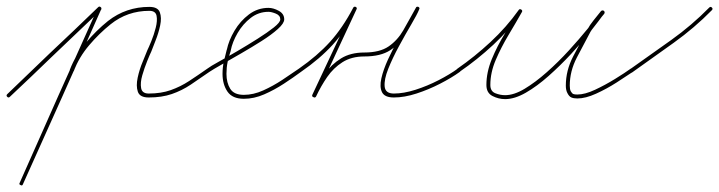

<svg xmlns="http://www.w3.org/2000/svg" viewBox="-26 -291 2191 585"><path d="M-4 -4Q28 -35 60.5 -66Q93 -97 125 -128Q162 -163 199 -198Q236 -233 273 -269Q277 -273 281 -269Q285 -264 281 -260Q244 -225 207 -189.5Q170 -154 133 -119Q101 -88 68.5 -57Q36 -26 4 4Q0 8 -4 4Q-8 0 -4 -4ZM282 -262Q223 -129 163.5 4Q104 137 44 270Q42 276 37 273Q31 271 34 266Q93 132 152.5 -1Q212 -134 272 -267Q274 -272 279 -270Q285 -268 282 -262ZM191 -71Q185 -74 187 -79Q204 -123 235.5 -160.5Q267 -198 303 -227Q358 -270 429 -270Q455 -270 461 -253.5Q467 -237 462 -213.5Q457 -190 448 -167.5Q439 -145 435 -134Q431 -126 422.5 -105Q414 -84 407.5 -61.5Q401 -39 404 -22.5Q407 -6 427 -6Q465 -6 494.5 -16.5Q524 -27 550 -44Q576 -61 606 -82Q610 -85 614 -80Q617 -76 612 -72Q582 -51 555 -33Q528 -15 497.5 -4.5Q467 6 427 6Q400 6 394 -11.5Q388 -29 393.5 -54.5Q399 -80 409 -103.5Q419 -127 423 -138Q427 -146 435 -165.5Q443 -185 448.5 -206.5Q454 -228 451 -243Q448 -258 429 -258Q362 -258 311 -217Q276 -189 245.5 -153Q215 -117 199 -75Q196 -69 191 -71Z M604 -74Q601 -78 606 -82Q615 -89 640.5 -103Q666 -117 697.5 -135.5Q729 -154 759 -173Q789 -192 808.5 -207.5Q828 -223 828 -232Q828 -244 814.5 -249.5Q801 -255 792 -255Q762 -255 738 -236.5Q714 -218 698 -190.5Q682 -163 677 -137Q677 -137 677 -137Q677 -137 677 -137Q677 -136 677 -136Q677 -136 677 -136Q671 -119 667.5 -102Q664 -85 664 -66Q664 -39 675.5 -20.5Q687 -2 717 -2Q746 -2 776 -15.5Q806 -29 834 -47.5Q862 -66 885 -82Q889 -85 893 -80Q896 -76 891 -72Q868 -55 839 -36Q810 -17 779 -3.5Q748 10 717 10Q682 10 667 -12Q652 -34 652 -66Q652 -86 656 -103.5Q660 -121 665 -140Q665 -140 665 -140Q665 -140 665 -139Q665 -139 665 -139Q665 -139 665 -139Q671 -168 688.5 -197.5Q706 -227 732.5 -247Q759 -267 792 -267Q807 -267 823.5 -258Q840 -249 840 -232Q840 -220 820.5 -202.5Q801 -185 771 -166Q741 -147 709 -128.5Q677 -110 650.5 -95Q624 -80 612 -72Q608 -69 604 -74Z M885 -82Q941 -121 979.5 -163.5Q1018 -206 1050 -267Q1052 -272 1058 -270Q1063 -267 1060 -262Q1029 -196 998.5 -130Q968 -64 937 3Q934 8 929 5Q923 3 926 -3Q942 -36 963 -65.5Q984 -95 1013 -113Q1042 -131 1084 -131Q1131 -131 1158 -149.5Q1185 -168 1203 -199Q1221 -230 1241 -267Q1243 -272 1249 -270Q1254 -267 1251 -262Q1245 -247 1227 -216.5Q1209 -186 1189.5 -150Q1170 -114 1157 -81.5Q1144 -49 1146 -27.5Q1148 -6 1174 -6Q1204 -6 1240 -17.5Q1276 -29 1310 -46.5Q1344 -64 1369 -82Q1373 -85 1377 -80Q1380 -76 1375 -72Q1350 -54 1315 -36Q1280 -18 1243 -6Q1206 6 1174 6Q1146 6 1138 -10Q1130 -26 1136 -52.5Q1142 -79 1156.5 -110.5Q1171 -142 1188 -172.5Q1205 -203 1219.5 -228.5Q1234 -254 1241 -267Q1243 -272 1248 -270Q1254 -267 1251 -262Q1230 -222 1211 -189.5Q1192 -157 1163 -138Q1134 -119 1084 -119Q1045 -119 1017.5 -101.5Q990 -84 971 -56.5Q952 -29 937 3Q934 8 929 5Q923 3 926 -3Q957 -69 988 -135Q1019 -201 1050 -267Q1052 -272 1058 -270Q1063 -267 1060 -262Q1028 -199 988.5 -155.5Q949 -112 891 -72Q886 -69 883 -74Q880 -79 885 -82Z M1366 -74Q1363 -79 1368 -82Q1420 -118 1468.5 -163Q1517 -208 1554 -260Q1557 -265 1562 -262Q1567 -259 1564 -254Q1546 -222 1523.5 -184.5Q1501 -147 1484.5 -108.5Q1468 -70 1468 -32Q1468 -13 1483 -7Q1498 -1 1513 -1Q1540 -1 1572.5 -20.5Q1605 -40 1640 -71Q1675 -102 1707 -137Q1739 -172 1765 -204Q1791 -236 1805 -256Q1808 -261 1813 -258Q1818 -254 1815 -249Q1804 -236 1793 -222.5Q1782 -209 1773 -194Q1773 -194 1773 -194Q1773 -194 1773 -194Q1773 -194 1773 -194Q1773 -194 1773 -194Q1753 -157 1731.5 -115.5Q1710 -74 1710 -30Q1710 -19 1713 -13Q1713 -13 1713 -13Q1713 -13 1713 -13Q1713 -13 1713 -13Q1713 -13 1713 -13Q1717 -6 1721 -4.5Q1725 -3 1733 -3Q1756 -3 1787 -17.5Q1818 -32 1848 -50.5Q1878 -69 1896 -82Q1900 -85 1904 -80Q1907 -76 1902 -72Q1883 -59 1852.5 -39.5Q1822 -20 1790 -5.5Q1758 9 1733 9Q1722 9 1715 6Q1708 3 1703 -7Q1703 -7 1703 -7Q1703 -7 1703 -7Q1703 -7 1703 -7Q1703 -7 1703 -7Q1698 -16 1698 -30Q1698 -76 1720 -118.5Q1742 -161 1763 -200Q1763 -200 1763 -200Q1763 -200 1763 -200Q1763 -200 1763 -200Q1763 -200 1763 -200Q1771 -215 1782.5 -229Q1794 -243 1805 -257Q1809 -261 1814 -258Q1818 -254 1815 -250Q1799 -228 1773 -195Q1747 -162 1714 -126.5Q1681 -91 1645.5 -59.5Q1610 -28 1576 -8.5Q1542 11 1513 11Q1493 11 1474.5 1.5Q1456 -8 1456 -32Q1456 -71 1472.5 -111Q1489 -151 1512 -188.5Q1535 -226 1554 -260Q1557 -265 1562 -262Q1567 -258 1564 -254Q1526 -200 1477 -154.5Q1428 -109 1374 -72Q1369 -69 1366 -74Z M1893 -72Q1890 -77 1895 -81Q1956 -124 2019 -169Q2082 -214 2135 -268Q2139 -272 2143 -268Q2147 -264 2143 -260Q2090 -206 2026.5 -160.5Q1963 -115 1901 -71Q1897 -67 1893 -72Z"/></svg>

Font: FRB American Cursive Guidelines Thin
Style: Italic
Weight: 100
Italic angle: -25°
Version: Version 2.0;Modular Font Editor K font №1